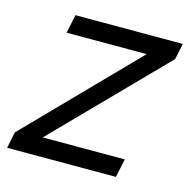

<svg xmlns="http://www.w3.org/2000/svg" viewBox="-104 -580 653 660"><g transform="rotate(15 222.5 -250.5)"><path d="M-23 0 -11 -58 357 -435H72L86 -501H468L456 -444L86 -66H378L364 0Z"/></g></svg>

Font: Red Hat Display VF
Style: Italic
Weight: 300
Italic angle: -12°
Designer: Pentagram, MCKL
Foundry: Pentagram, MCKL
Version: Version 1.023